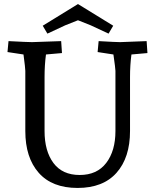

<svg xmlns="http://www.w3.org/2000/svg" viewBox="-20 -913 767 948"><path d="M622 -533V-266Q622 -135 555.5 -60Q489 15 363 15Q237 15 171 -60Q105 -135 105 -266V-563Q105 -576 96 -644L17 -656L22 -710Q118 -705 138 -705L282 -710L286 -651L207 -644Q200 -592 200 -533V-266Q200 -167 244 -108Q288 -49 373.5 -49Q459 -49 504.5 -108.5Q550 -168 550 -266V-563Q550 -574 540 -644L462 -656L467 -710Q553 -705 573 -705L704 -710L708 -651L629 -644Q622 -592 622 -533ZM365 -893 539 -786 516 -747 428 -788 365 -813 302 -788 214 -747 191 -786Z"/></svg>

Font: Andada SC
Style: Regular
Weight: 400
Designer: Carolina Giovagnoli
Foundry: Carolina Giovagnoli
Version: Version 1.003